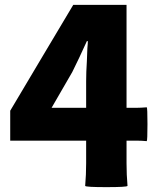

<svg xmlns="http://www.w3.org/2000/svg" viewBox="-20 -764 649 789"><path d="M417 5Q333 5 330 0Q334 -46 334 -93V-186H22V-309L151 -526L281 -744H500V-321H542Q557 -321 583 -323Q586 -322 586 -254Q586 -186 583 -184Q563 -186 542 -186H500V-93Q500 -46 504 0Q501 5 417 5ZM192 -321H334V-430Q334 -468 337 -513Q338 -531 339 -565Q341 -586 341 -595H337Q304 -522 277 -468Z"/></svg>

Font: GenSekiGothic TW H
Style: Regular
Weight: 900
Version: Version 1.501;PS 1;hotconv 16.6.51;makeotf.lib2.5.65220